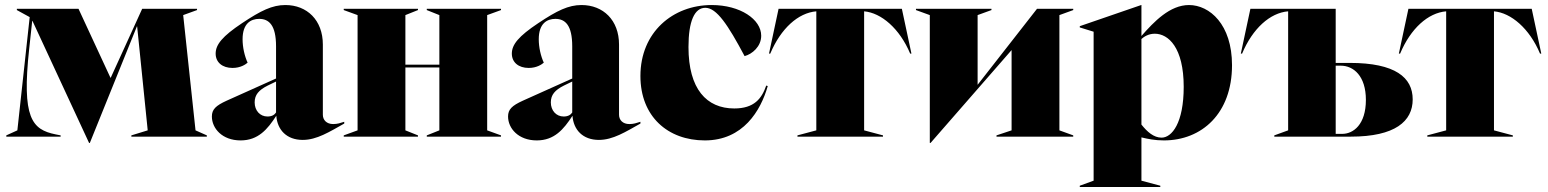

<svg xmlns="http://www.w3.org/2000/svg" viewBox="-20 -543 6150 763"><path d="M334 25H337L524 -438H525L567 -25L502 -5V0H802V-5L757 -25L708 -483L763 -503V-508H545L420 -234H419L292 -508H47V-503L98 -475L49 -25L5 -5V0H221V-5L201 -9C107 -28 66 -74 96 -349L108 -460H109Z M936 15C1006 15 1043 -29 1078 -83C1082 -27 1119 13 1183 13C1239 13 1289 -19 1348 -52V-59C1332 -54 1321 -50 1304 -50C1278 -50 1263 -66 1263 -87V-366C1263 -463 1200 -523 1114 -523C1062 -523 1017 -501 942 -451C864 -399 837 -366 837 -330C837 -295 864 -273 904 -273C936 -273 956 -287 964 -294C952 -320 944 -355 944 -387C944 -450 977 -468 1010 -468C1049 -468 1077 -443 1077 -359V-231L881 -143C837 -123 822 -108 822 -80C822 -33 863 15 936 15ZM992 -136C992 -166 1008 -185 1044 -203L1077 -219V-96C1071 -87 1061 -80 1043 -80C1013 -80 992 -104 992 -136Z M1346 0H1641V-5L1591 -25V-275H1726V-25L1676 -5V0H1971V-5L1916 -25V-483L1971 -503V-508H1676V-503L1726 -483V-286H1591V-483L1641 -503V-508H1346V-503L1401 -483V-25L1346 -5Z M2113 15C2183 15 2220 -29 2255 -83C2259 -27 2296 13 2360 13C2416 13 2466 -19 2525 -52V-59C2509 -54 2498 -50 2481 -50C2455 -50 2440 -66 2440 -87V-366C2440 -463 2377 -523 2291 -523C2239 -523 2194 -501 2119 -451C2041 -399 2014 -366 2014 -330C2014 -295 2041 -273 2081 -273C2113 -273 2133 -287 2141 -294C2129 -320 2121 -355 2121 -387C2121 -450 2154 -468 2187 -468C2226 -468 2254 -443 2254 -359V-231L2058 -143C2014 -123 1999 -108 1999 -80C1999 -33 2040 15 2113 15ZM2169 -136C2169 -166 2185 -185 2221 -203L2254 -219V-96C2248 -87 2238 -80 2220 -80C2190 -80 2169 -104 2169 -136Z M2781 15C2933 15 3003 -103 3031 -201L3025 -203C3007 -151 2977 -112 2898 -112C2788 -112 2716 -189 2716 -356C2716 -459 2740 -512 2783 -512C2828 -512 2873 -444 2939 -320C2969 -328 3005 -358 3005 -401C3005 -466 2922 -523 2808 -523C2654 -523 2525 -415 2525 -241C2525 -80 2634 15 2781 15Z M3149 0H3489V-5L3414 -25V-498C3482 -492 3555 -430 3597 -330H3602L3564 -508H3074L3036 -330H3041C3083 -430 3152 -492 3224 -498V-25L3149 -5Z M3675 25H3678L4000 -344V-25L3940 -5V0H4245V-5L4190 -25V-483L4245 -503V-508H4101L3865 -206V-483L3920 -503V-508H3620V-503L3675 -483Z M4271 200H4591V195L4516 175V3C4541 9 4569 15 4605 15C4756 15 4876 -92 4876 -284C4876 -446 4787 -523 4705 -523C4629 -523 4566 -457 4516 -400V-523H4515L4271 -439V-434L4326 -417V175L4271 195ZM4516 -48V-388C4526 -397 4544 -409 4569 -409C4623 -409 4684 -354 4684 -198C4684 -54 4637 4 4596 4C4565 4 4539 -19 4516 -48Z M5044 0H5348C5524 0 5594 -61 5594 -148C5594 -235 5525 -293 5344 -293H5288V-508H4949L4911 -330H4916C4958 -430 5027 -492 5099 -498V-25L5044 -5ZM5288 -11V-282H5308C5359 -282 5408 -241 5408 -146C5408 -48 5358 -11 5314 -11Z M5652 0H5992V-5L5917 -25V-498C5985 -492 6058 -430 6100 -330H6105L6067 -508H5577L5539 -330H5544C5586 -430 5655 -492 5727 -498V-25L5652 -5Z"/></svg>

Font: Nyght Serif Dark
Style: Regular
Weight: 800
Designer: Maksym Kobuzan
Version: Version 0.410;Glyphs 3.1.2 (3151)